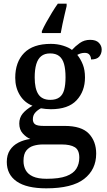

<svg xmlns="http://www.w3.org/2000/svg" viewBox="-20 -786 584 1046"><path d="M232 240Q125 240 71 202.5Q17 165 17 96Q17 58 34 32Q51 6 80 -9Q109 -24 145 -29Q123 -38 104 -59Q85 -80 85 -113Q85 -144 103 -166.5Q121 -189 157 -210Q113 -227 88 -268Q63 -309 63 -362Q63 -448 111.5 -497.5Q160 -547 257 -547Q293 -547 324.5 -537Q356 -527 372 -514Q390 -534 414.5 -551.5Q439 -569 471 -569Q503 -569 518.5 -553Q534 -537 534 -516Q534 -494 521 -478Q508 -462 476 -462Q476 -476 468 -487Q460 -498 442 -498Q430 -498 420 -495Q410 -492 401 -487Q419 -465 431 -435Q443 -405 443 -364Q443 -289 397.5 -240Q352 -191 257 -191Q245 -191 228.5 -192.5Q212 -194 203 -196Q185 -187 172 -172.5Q159 -158 159 -136Q159 -118 171 -109Q183 -100 217 -100H332Q424 -100 464 -58Q504 -16 504 51Q504 138 438 189Q372 240 232 240ZM234 188Q303 188 341.5 173.5Q380 159 396 133Q412 107 412 73Q412 31 387.5 16Q363 1 316 1H213Q187 1 163 8Q139 15 123.5 34Q108 53 108 91Q108 119 120 141Q132 163 159.5 175.5Q187 188 234 188ZM254 -242Q285 -242 303.5 -255.5Q322 -269 329.5 -296.5Q337 -324 337 -365Q337 -408 329 -437Q321 -466 302.5 -480.5Q284 -495 253 -495Q223 -495 204.5 -480Q186 -465 177.5 -436Q169 -407 169 -364Q169 -303 189 -272.5Q209 -242 254 -242ZM208 -616Q217 -637 232 -664Q247 -691 263.5 -718Q280 -745 295 -766H343V-753Q338 -732 332 -706.5Q326 -681 320.5 -655Q315 -629 311 -606H208Z"/></svg>

Font: Noto Serif Gujarati Medium
Style: Regular
Weight: 500
Version: Version 2.102